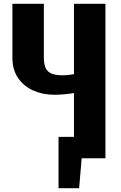

<svg xmlns="http://www.w3.org/2000/svg" viewBox="-20 -830 636 1007"><path d="M368 0V-342Q315 -333 266 -333Q205 -333 155 -355Q105 -377 75 -420.5Q45 -464 45 -527V-810H210V-527Q210 -500 217 -479Q224 -458 245 -446.5Q266 -435 310 -435Q323 -435 337.5 -436.5Q352 -438 368 -441V-810H533V0ZM287 157V-112H418L395 157ZM367 0V-112H518V0Z"/></svg>

Font: Oswald SemiBold
Style: Regular
Weight: 600
Designer: Vernon Adams
Foundry: Vernon Adams
Version: Version 4.103;gftools[0.9.33.dev8+g029e19f]